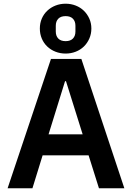

<svg xmlns="http://www.w3.org/2000/svg" viewBox="-20 -1016 712 1036"><path d="M514 0 458 -178H210L155 0H21L255 -698H419L651 0ZM336 -578H331L242 -291H426ZM334 -727Q305 -727 279.5 -737Q254 -747 235 -765Q216 -783 205.5 -808Q195 -833 195 -862Q195 -891 205.5 -915.5Q216 -940 235 -958Q254 -976 279.5 -986Q305 -996 334 -996Q363 -996 388.5 -986Q414 -976 432.5 -958Q451 -940 462 -915.5Q473 -891 473 -862Q473 -833 462 -808Q451 -783 432.5 -765Q414 -747 388.5 -737Q363 -727 334 -727ZM334 -794Q360 -794 373.5 -808Q387 -822 387 -846V-877Q387 -901 373.5 -915Q360 -929 334 -929Q308 -929 294.5 -915Q281 -901 281 -877V-846Q281 -822 294.5 -808Q308 -794 334 -794Z"/></svg>

Font: IBM Plex Sans Devanagari SemiBold
Style: Regular
Weight: 600
Designer: Mike Abbink, Paul van der Laan, Pieter van Rosmalen, Erin McLaughlin
Foundry: Bold Monday
Version: Version 1.1